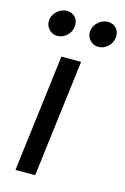

<svg xmlns="http://www.w3.org/2000/svg" viewBox="-108 -740 517 791"><g transform="rotate(15 150.0 -344.0)"><path d="M41 0 103 -500H187L125 0ZM239 -578Q217 -578 202.5 -594.5Q188 -611 190 -633Q193 -656 211.5 -672Q230 -688 252 -688Q275 -688 288.5 -672Q302 -656 299 -633Q297 -611 279.5 -594.5Q262 -578 239 -578ZM64 -578Q42 -578 27.5 -594.5Q13 -611 15 -633Q18 -656 36.5 -672Q55 -688 77 -688Q100 -688 113.5 -672Q127 -656 124 -633Q122 -611 104.5 -594.5Q87 -578 64 -578Z"/></g></svg>

Font: Inclusive Sans
Style: Italic
Weight: 400
Italic angle: -7°
Designer: Olivia King
Foundry: Olivia King
Version: Version 2.004